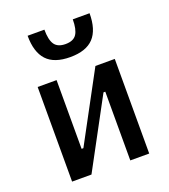

<svg xmlns="http://www.w3.org/2000/svg" viewBox="-142 -885 870 987"><g transform="rotate(-20 293.0 -391.5)"><path d="M82 0V-517.6H185.5V-141.6H195.3L397.9 -517.6H503.9V0H400.4V-376H390.6L188 0ZM293 -604.5Q205.6 -604.5 164.6 -648.7Q123.5 -692.9 123.5 -782.7H215.3Q215.3 -726.6 232.9 -701.2Q250.5 -675.8 293 -675.8Q336.4 -675.8 353.5 -701.9Q370.6 -728 370.6 -782.7H462.4Q462.4 -692.4 421.1 -648.4Q379.9 -604.5 293 -604.5Z"/></g></svg>

Font: CaskaydiaCove NFP
Style: Regular
Weight: 400
Designer: Aaron Bell
Foundry: Saja Typeworks
Version: Version 2111.001; VTT 6.35;Nerd Fonts 3.1.1